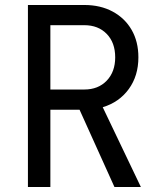

<svg xmlns="http://www.w3.org/2000/svg" viewBox="-20 -750 640 770"><path d="M92 0V-730H318Q383 -730 432 -703.5Q481 -677 508 -630Q535 -583 535 -520Q535 -446 496.5 -393Q458 -340 392 -320L545 0H439L299 -310H182V0ZM182 -391H318Q374 -391 408 -426.5Q442 -462 442 -520Q442 -579 408 -614Q374 -649 318 -649H182Z"/></svg>

Font: JetBrains Mono Zero
Style: Regular-Zero
Weight: 400
Designer: Philipp Nurullin, Konstantin Bulenkov
Foundry: JetBrains
Version: Version 2.211